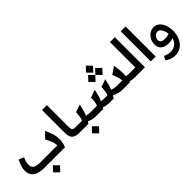

<svg xmlns="http://www.w3.org/2000/svg" viewBox="153 -1918 3338 3338"><g transform="rotate(-45 1822.0 -248.5)"><path d="M294 0Q163 0 95 -54Q27 -108 27 -204Q27 -247 41.5 -301Q56 -355 93 -419L184 -380Q162 -329 154.5 -295.5Q147 -262 147 -234Q147 -188 169 -162.5Q191 -137 230.5 -127Q270 -117 322 -117H741Q737 -183 715 -233Q693 -283 662 -338L768 -446Q789 -400 808 -351Q827 -302 837.5 -248Q848 -194 843.5 -132.5Q839 -71 813 0ZM444 250 356 161 440 72 528 161Z M1164 0Q1096 0 1057 -21Q1018 -42 1002 -80Q986 -118 986 -168V-740H1106V-201Q1106 -156 1121 -136.5Q1136 -117 1188 -117H1224V0Z M1224 0V-117H1345Q1355 -131 1362 -163Q1369 -195 1373 -231.5Q1377 -268 1379 -296L1519 -344Q1505 -282 1490.5 -230Q1476 -178 1457 -130Q1501 -117 1555 -117H1590V0H1584Q1527 0 1485 -10.5Q1443 -21 1411 -36Q1400 -18 1388 0ZM1403 250 1315 161 1399 72 1487 161Z M1590 0V-117H1712Q1722 -133 1728.5 -162.5Q1735 -192 1738.5 -227Q1742 -262 1743 -292L1884 -341Q1870 -272 1855 -220.5Q1840 -169 1820 -123Q1852 -117 1888 -117H1970Q1980 -133 1986.5 -162.5Q1993 -192 1996.5 -227Q2000 -262 2001 -292L2142 -341Q2129 -279 2116 -231Q2103 -183 2085 -141Q2138 -117 2212 -117H2339Q2333 -155 2325.5 -183.5Q2318 -212 2308 -241Q2298 -270 2282 -309L2417 -399Q2426 -333 2432.5 -264.5Q2439 -196 2433 -124Q2466 -117 2505 -117H2540V0H2532Q2497 0 2468 -4.5Q2439 -9 2414 -16Q2412 -8 2410 0H2241Q2171 0 2123 -15.5Q2075 -31 2040 -51Q2026 -27 2008 0H1918Q1871 0 1833.5 -7Q1796 -14 1767 -25Q1759 -13 1750 0ZM2075 -569 1987 -658 2071 -747 2159 -658ZM1989 -427 1901 -516 1984 -605 2072 -516ZM2162 -427 2074 -516 2157 -605 2245 -516Z M2540 0V-117H2657V-740H2777V0Z M2921 -740H3041V0H2921Z M3374 -388Q3434 -388 3479 -351Q3524 -314 3549 -247.5Q3574 -181 3574 -90Q3574 -37 3557.5 19Q3541 75 3507 123Q3473 171 3420.5 200.5Q3368 230 3297 230Q3255 230 3205.5 214.5Q3156 199 3113 165L3150 95Q3181 108 3216.5 118Q3252 128 3281 128Q3354 128 3405 88Q3456 48 3474 -18Q3420 -1 3367 -1Q3299 -1 3256.5 -22.5Q3214 -44 3194 -79Q3174 -114 3174 -157Q3174 -227 3203 -278.5Q3232 -330 3277.5 -359Q3323 -388 3374 -388ZM3269 -177Q3269 -144 3293 -123.5Q3317 -103 3380 -103Q3404 -103 3429 -107Q3454 -111 3480 -120Q3475 -163 3461 -200.5Q3447 -238 3424 -262Q3401 -286 3368 -286Q3339 -286 3316.5 -269.5Q3294 -253 3281.5 -228Q3269 -203 3269 -177Z"/></g></svg>

Font: Lexend SemiBold
Style: Regular
Weight: 600
Designer: Bonnie Shaver-Troup, Thomas Jockin
Foundry: Lexend
Version: Version 1.005; ttfautohint (v1.8.3)